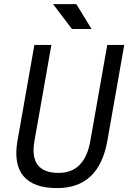

<svg xmlns="http://www.w3.org/2000/svg" viewBox="-20 -914 630 943"><path d="M260.7 9.8Q144.5 9.8 95.2 -49.1Q45.9 -107.9 65.9 -222.7L148.9 -693.4H232.4L149.4 -222.7Q121.1 -64.9 268.1 -64.9Q396.5 -64.9 423.8 -222.7L506.8 -693.4H590.3L507.3 -222.7Q466.3 9.8 260.7 9.8ZM333.5 -771.5 240.7 -893.6H355L429.7 -771.5Z"/></svg>

Font: Cascadia Code NF SemiLight
Style: Italic
Weight: 350
Italic angle: -10°
Monospace: yes
Designer: Aaron Bell
Foundry: Saja Typeworks
Version: Version 2404.023; ttfautohint (v1.8.4)